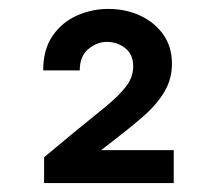

<svg xmlns="http://www.w3.org/2000/svg" viewBox="-20 -823 475 431"><path d="M370 -412H79V-470L144 -524Q187 -559 217 -583.5Q247 -608 263 -629Q279 -650 279 -674Q279 -701 261 -715Q243 -729 220 -729Q198 -729 178.5 -713Q159 -697 159 -665H77Q77 -712 98 -742.5Q119 -773 152.5 -788Q186 -803 223 -803Q262 -803 294.5 -788Q327 -773 346.5 -745.5Q366 -718 366 -680Q366 -645 348.5 -616Q331 -587 299 -559.5Q267 -532 224 -499L186 -470L171 -486H370Z"/></svg>

Font: Be Vietnam Pro Variable Thin
Style: Regular
Weight: 100
Designer: Lam Bao, Tony Le, Vietanh Nguyen
Foundry: Yellow Type Foundry
Version: Version 1.002